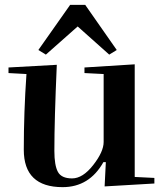

<svg xmlns="http://www.w3.org/2000/svg" viewBox="-20 -761 665 791"><path d="M89 -456 15 -460V-483L214 -494Q204 -268 204 -139Q204 -80 218.5 -53Q233 -26 277 -26Q321 -26 364 -81Q407 -136 407 -176V-456L328 -460V-483L535 -496V-32L616 -28V-5L411 7L416 -93H406Q348 10 238 10Q78 10 78 -144Q78 -298 89 -456ZM138 -555 269 -741H331L461 -555L430 -536L300 -652L169 -536Z"/></svg>

Font: Rufina
Style: Bold
Weight: 700
Designer: Martin Sommaruga
Foundry: Martin Sommaruga
Version: Version 1.001